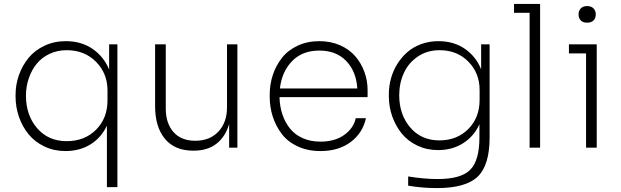

<svg xmlns="http://www.w3.org/2000/svg" viewBox="-20 -750 3154 975"><path d="M576.2 200.2H522.9V-111.8Q494.1 -50.8 439.5 -16.8Q384.8 17.1 312 17.1Q254.4 17.1 206.1 -5.9Q157.7 -28.8 126 -67.1Q94.2 -105.5 76.7 -155.3Q59.1 -205.1 59.1 -258.8V-269Q59.1 -321.3 76.4 -369.6Q93.8 -418 125.2 -456.3Q156.7 -494.6 205.8 -517.8Q254.9 -541 314 -541Q392.6 -541 449.7 -502Q506.8 -462.9 534.2 -397V-524.9H576.2ZM318.8 -33.2Q409.7 -33.2 467.8 -91.3Q525.9 -149.4 525.9 -240.2V-291Q525.9 -377.4 467.5 -436.3Q409.2 -495.1 318.8 -495.1Q271 -495.1 231.2 -476.3Q191.4 -457.5 165.8 -425.5Q140.1 -393.6 126 -351.8Q111.8 -310.1 111.8 -264.2Q111.8 -165 168.5 -99.1Q225.1 -33.2 318.8 -33.2Z M963.9 15.1H960.9Q867.2 15.1 817.4 -45.2Q767.6 -105.5 767.6 -210.9V-524.9H821.8V-199.2Q821.8 -124 860.8 -79.6Q899.9 -35.2 971.7 -35.2Q1045.4 -35.2 1089.1 -81.8Q1132.8 -128.4 1132.8 -205.1V-524.9H1185.5V0H1143.6V-120.1Q1125 -56.2 1079.6 -20.5Q1034.2 15.1 963.9 15.1Z M1607.4 17.1Q1543 17.1 1492.2 -6.3Q1441.4 -29.8 1411.1 -69.6Q1380.9 -109.4 1365.2 -157.5Q1349.6 -205.6 1349.6 -258.8V-269Q1349.6 -321.8 1365.5 -369.6Q1381.3 -417.5 1411.9 -456.3Q1442.4 -495.1 1491.5 -518.1Q1540.5 -541 1601.6 -541Q1659.2 -541 1706.5 -520.3Q1753.9 -499.5 1783.9 -464.6Q1814 -429.7 1830.3 -385.5Q1846.7 -341.3 1846.7 -293V-256.8H1399.4Q1400.4 -210 1413.8 -169.7Q1427.2 -129.4 1452.1 -97.9Q1477.1 -66.4 1516.8 -48.6Q1556.6 -30.8 1607.4 -30.8Q1680.2 -30.8 1727.8 -64.7Q1775.4 -98.6 1786.6 -149.9H1838.4Q1821.8 -74.2 1760.5 -28.6Q1699.2 17.1 1607.4 17.1ZM1601.6 -493.2Q1515.1 -493.2 1463.1 -439.5Q1411.1 -385.7 1401.4 -300.8H1794.4Q1789.1 -387.2 1738.3 -440.2Q1687.5 -493.2 1601.6 -493.2Z M2198.7 205.1Q2124.5 205.1 2052.7 192.9V146Q2133.3 159.2 2202.6 159.2Q2321.3 159.2 2367.9 112.1Q2414.6 64.9 2414.6 -51.8V-119.1Q2387.2 -58.1 2332 -22.9Q2276.9 12.2 2204.6 12.2Q2147.5 12.2 2099.6 -10.5Q2051.8 -33.2 2020.5 -71.5Q1989.3 -109.9 1971.9 -158.9Q1954.6 -208 1954.6 -261.2V-271Q1954.6 -312 1965.3 -351.3Q1976.1 -390.6 1997.3 -424.8Q2018.6 -459 2048.3 -485.1Q2078.1 -511.2 2118.9 -526.1Q2159.7 -541 2206.5 -541Q2284.2 -541 2340.6 -502.2Q2397 -463.4 2423.3 -397.9V-524.9H2466.3V-51.8Q2466.3 88.9 2405.8 147Q2345.2 205.1 2198.7 205.1ZM2211.4 -37.1Q2300.8 -37.1 2358.2 -95Q2415.5 -152.8 2415.5 -242.2V-293Q2415.5 -378.9 2358.4 -437Q2301.3 -495.1 2212.4 -495.1Q2149.4 -495.1 2101.8 -462.9Q2054.2 -430.7 2030.8 -379.2Q2007.3 -327.6 2007.3 -266.1Q2007.3 -168.5 2063.2 -102.8Q2119.1 -37.1 2211.4 -37.1Z M2722.7 0H2669.4V-685.1H2590.3V-730H2722.7Z M2918 -676.8Q2918 -695.3 2929.2 -707.3Q2940.4 -719.2 2961.4 -719.2Q2982.4 -719.2 2993.9 -707.3Q3005.4 -695.3 3005.4 -676.8Q3005.4 -657.7 2993.9 -646.2Q2982.4 -634.8 2961.4 -634.8Q2940.4 -634.8 2929.2 -646.2Q2918 -657.7 2918 -676.8ZM3010.3 0H2956.1V-479H2869.1V-524.9H3010.3Z"/></svg>

Font: Sora ExtraLight
Style: Regular
Weight: 200
Designer: Jonathan Barnbrook, Julián Moncada
Foundry: Barnbrook Fonts
Version: Version 2.000